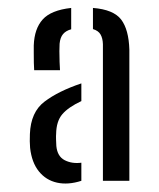

<svg xmlns="http://www.w3.org/2000/svg" viewBox="-20 -826 391 472"><path d="M233 -381.5V-717.5Q232.5 -732 227.2 -741.2Q222 -750.5 208.5 -754.5V-806.5Q259 -802.5 277.8 -778Q296.5 -753.5 298 -704V-381.5ZM54 -462.5Q53.5 -470 53.2 -478.8Q53 -487.5 53.5 -496.5Q55.5 -550.5 89.5 -576.2Q123.5 -602 180 -621V-577.5Q148 -562.5 133.2 -545.2Q118.5 -528 118 -497Q117.5 -493 117.8 -482.8Q118 -472.5 118.5 -467Q121 -441.5 139 -432.2Q157 -423 180 -426V-381.5Q147.5 -371 120.2 -377Q93 -383 75.5 -404.8Q58 -426.5 54 -462.5ZM64 -653.5Q63.5 -659 63.2 -671.5Q63 -684 63 -696.5Q63 -709 63 -714.5Q64.5 -755.5 85 -778.2Q105.5 -801 155 -806.5V-754Q142 -750.5 135 -742.2Q128 -734 126.5 -718.5Q126 -713 126 -700Q126 -687 126.5 -673.5Q127 -660 127.5 -653.5Z"/></svg>

Font: Big Shoulders Stencil Text Thin
Style: Regular
Weight: 400
Version: Version 2.001